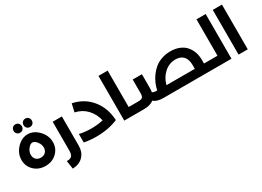

<svg xmlns="http://www.w3.org/2000/svg" viewBox="-20 -1652 3806 2786"><g transform="rotate(-30 1883.5 -259.5)"><path d="M221 -603Q192 -603 172 -622.5Q152 -642 152 -673Q152 -704 172 -724Q192 -744 221 -744Q251 -744 270.5 -724Q290 -704 290 -673Q290 -642 270.5 -622.5Q251 -603 221 -603ZM388 -744Q418 -744 437.5 -724Q457 -704 457 -673Q457 -642 437.5 -622.5Q418 -603 388 -603Q358 -603 338.5 -622.5Q319 -642 319 -673Q319 -704 339 -724Q359 -744 388 -744ZM40 -248Q40 -359 121 -444.5Q202 -530 303 -530Q403 -530 484.5 -444.5Q566 -359 566 -248Q566 -143 491 -71.5Q416 0 303 0Q190 0 115 -71.5Q40 -143 40 -248ZM412 -248Q412 -299 375.5 -345.5Q339 -392 303 -392Q267 -392 230.5 -345.5Q194 -299 194 -248Q194 -198 224 -168.5Q254 -139 303 -139Q352 -139 382 -168.5Q412 -198 412 -248Z M623 230 602 92Q660 94 685 68.5Q710 43 710 -20V-505H864V-20Q864 93 799.5 159.5Q735 226 623 230Z M1083 -599Q1274 -559 1389.5 -417Q1505 -275 1516 -68Q1357 0 1151 0Q1048 0 950 -19V-161Q1047 -139 1150 -139Q1252 -139 1348 -161Q1320 -279 1244 -359Q1168 -439 1052 -464Z M1886 -139Q1906 -139 1906 -70Q1906 0 1886 0H1618V-749H1772V-139Z M3181 -139Q3201 -139 3201 -70Q3201 0 3181 0H2274Q2167 0 2113 -48Q2058 0 1949 0H1886Q1866 0 1866 -70Q1866 -139 1886 -139H1933Q1985 -139 2003.5 -158Q2022 -177 2022 -226V-455H2176V-225Q2176 -188 2170 -156Q2196 -139 2250 -139Q2262 -195 2284.5 -248.5Q2307 -302 2345 -355Q2383 -408 2431.5 -448Q2480 -488 2549 -512.5Q2618 -537 2697 -537Q2781 -537 2846.5 -510Q2912 -483 2952.5 -436Q2993 -389 3013.5 -329.5Q3034 -270 3034 -201V-139ZM2703 -398Q2597 -398 2515.5 -325Q2434 -252 2405 -139H2880V-201Q2880 -298 2834 -348Q2788 -398 2703 -398Z M3260 -749H3414V0H3181Q3161 0 3161 -70Q3161 -139 3181 -139H3260Z M3533 0V-749H3687V0Z"/></g></svg>

Font: Montserrat-Arabic SemiBold
Style: Regular
Weight: 600
Designer: Mohamed Gaber
Foundry: Kief Type Foundry
Version: Version 5.008;PS 005.008;hotconv 1.0.88;makeotf.lib2.5.64775